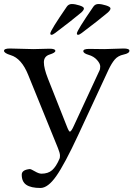

<svg xmlns="http://www.w3.org/2000/svg" viewBox="-20 -894 663 954"><path d="M386 -730Q374 -721 368 -721Q362 -721 362 -728Q362 -742 444 -861Q453 -874 469 -874Q485 -874 507 -867Q529 -860 529 -852Q529 -844 516 -832Q471 -794 386 -730ZM254 -730Q242 -721 236 -721Q230 -721 230 -728Q230 -742 312 -861Q321 -874 337 -874Q353 -874 375 -867Q397 -860 397 -852Q397 -844 384 -832Q339 -794 254 -730ZM423 -651 498 -650 594 -653Q623 -653 623 -642Q623 -629 594.5 -623Q566 -617 550 -598Q534 -579 519 -547L368 -222Q301 -78 259.5 -19Q218 40 181 40Q134 40 111 24.5Q88 9 88 -26Q88 -50 128 -54Q134 -54 153.5 -42.5Q173 -31 186 -31Q219 -31 239 -48.5Q259 -66 276 -106Q278 -110 278 -121.5Q278 -133 268 -158L120 -522Q87 -604 33 -620Q0 -630 0 -641.5Q0 -653 29 -653L146 -650L226 -652Q255 -652 255 -641Q255 -632 226.5 -623Q198 -614 198 -584.5Q198 -555 218 -504L311 -269Q322 -240 327 -240Q334 -240 347 -269L474 -543Q478 -550 478 -564Q478 -578 462 -596Q446 -614 420 -621.5Q394 -629 394 -640Q394 -651 423 -651Z"/></svg>

Font: EB Garamond
Style: Regular
Weight: 400
Version: Version 0.012